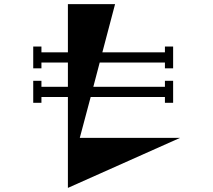

<svg xmlns="http://www.w3.org/2000/svg" viewBox="-20 -838 1040 936"><path d="M311 78V-365H182V-337H142V-444H182V-415H311V-533H182V-505H142V-611H182V-583H311V-818H541L479 -583H784V-611H824V-505H784V-533H466L435 -415H784V-444H824V-337H784V-365H422L369 -166H858Z"/></svg>

Font: Chokokutai
Style: Regular
Weight: 400
Designer: 108号,108go
Foundry: Font Zone 108
Version: Version 1.000; ttfautohint (v1.8.3)